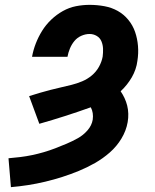

<svg xmlns="http://www.w3.org/2000/svg" viewBox="-20 -763 640 791"><path d="M25 8 15 -111Q39 -113 63.5 -116Q88 -119 112 -124Q136 -129 160 -136Q184 -143 207.5 -152Q231 -161 254.5 -171Q278 -181 300.5 -193.5Q323 -206 340.5 -226Q358 -246 362 -270Q364 -284 362 -297Q360 -310 354 -321Q301 -302 248 -285Q195 -268 142 -253L100 -367Q122 -374 144 -380.5Q166 -387 187.5 -392.5Q209 -398 231 -403Q253 -408 275 -413.5Q297 -419 318.5 -428Q340 -437 358 -452Q376 -467 387.5 -487.5Q399 -508 403 -530Q405 -546 404.5 -562Q404 -578 398 -592.5Q392 -607 378.5 -615Q365 -623 349 -623Q332 -623 315 -615.5Q298 -608 286.5 -594Q275 -580 268 -563Q261 -546 258 -529H112Q117 -557 127.5 -584Q138 -611 153.5 -636Q169 -661 191 -682Q213 -703 239 -717.5Q265 -732 293 -737.5Q321 -743 349 -743Q380 -743 410 -737.5Q440 -732 465 -718Q490 -704 508.5 -681.5Q527 -659 536.5 -631.5Q546 -604 548.5 -573.5Q551 -543 546 -512Q544 -495 538 -477.5Q532 -460 523 -444.5Q514 -429 502.5 -414.5Q491 -400 477 -387Q486 -374 493 -359Q500 -344 504 -328Q508 -312 508.5 -294.5Q509 -277 506 -260Q500 -225 480.5 -192.5Q461 -160 432.5 -135Q404 -110 371.5 -91.5Q339 -73 305 -59Q271 -45 236.5 -34Q202 -23 166.5 -14.5Q131 -6 95.5 -0.5Q60 5 25 8Z"/></svg>

Font: Iosevka Curly Slab HvExObl
Style: Regular
Weight: 900
Width: 7
Italic angle: -9°
Monospace: yes
Designer: Belleve Invis
Foundry: Belleve Invis
Version: Version 11.1.0; ttfautohint (v1.8.3)